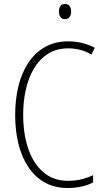

<svg xmlns="http://www.w3.org/2000/svg" viewBox="-20 -931 520 961"><path d="M322 -689Q263 -689 220.5 -662Q178 -635 150.5 -589Q123 -543 109.5 -483.5Q96 -424 96 -358Q96 -258 122.5 -183.5Q149 -109 199 -67.5Q249 -26 320 -26Q360 -26 391.5 -34.5Q423 -43 446 -54V-18Q422 -5 389.5 2.5Q357 10 318 10Q236 10 177.5 -35Q119 -80 87.5 -162.5Q56 -245 56 -358Q56 -433 72 -499Q88 -565 121 -615.5Q154 -666 204 -695Q254 -724 322 -724Q393 -724 454 -692L438 -658Q409 -675 379.5 -682Q350 -689 322 -689ZM305 -911Q322 -911 329 -900Q336 -889 336 -874Q336 -856 328 -845.5Q320 -835 305 -835Q290 -835 282.5 -846Q275 -857 275 -873Q275 -889 282 -900Q289 -911 305 -911Z"/></svg>

Font: Noto Sans Thai Cond ExtLt
Style: Regular
Weight: 200
Width: 3
Designer: Monotype Design Team
Foundry: Monotype Imaging Inc.
Version: Version 2.002; ttfautohint (v1.8.4.7-5d5b)